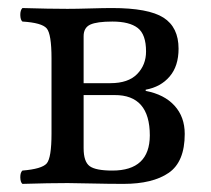

<svg xmlns="http://www.w3.org/2000/svg" viewBox="-20 -451 519 473"><path d="M186 -246.1H252Q295.9 -246.1 317.9 -268.6Q339.8 -291 339.8 -324.2Q339.8 -366.2 319.3 -382.1Q298.8 -397.9 256.8 -397.9Q218.8 -397.9 202.4 -390.4Q186 -382.8 186 -361.8ZM186 -216.8V-85.9Q186 -52.7 200.9 -41.7Q215.8 -30.8 256.8 -30.8Q348.6 -30.8 349.1 -117.2Q349.1 -217.3 262.2 -216.8ZM146 -429.2Q168 -429.2 201.9 -430.2Q235.8 -431.2 255.9 -431.2Q345.7 -431.2 382.8 -407.5Q419.9 -383.8 419.9 -331.1Q419.9 -288.1 397.9 -262.5Q376 -236.8 338.9 -230V-227.1Q384.8 -218.3 409.9 -190.7Q435.1 -163.1 435.1 -121.1Q435.1 -52.2 395.5 -25.1Q356 2 284.2 2Q247.1 2 204.6 1Q162.1 0 147 0Q101.1 0 35.2 2Q30.3 -2 30 -13.9Q29.8 -25.9 35.2 -30.8Q83 -34.7 95 -48.3Q106.9 -62 106.9 -122.1V-307.1Q106.9 -367.2 95 -381.1Q83 -395 35.2 -397.9Q30.3 -401.9 30 -413.8Q29.8 -425.8 35.2 -431.2Q101.1 -429.2 146 -429.2Z"/></svg>

Font: Linux Libertine O
Style: Regular
Weight: 400
Designer: Philipp H. Poll
Foundry: Philipp H. Poll
Version: Version 5.3.0